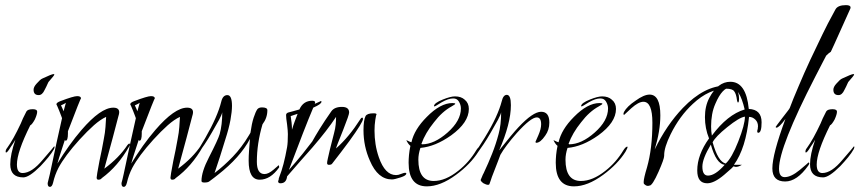

<svg xmlns="http://www.w3.org/2000/svg" viewBox="-20 -708 3353 749"><path d="M131 -337Q111 -337 111 -358Q111 -369 123 -382Q130 -390 135.5 -395Q141 -400 146 -402Q182 -419 189 -419Q192 -419 192 -417Q192 -414 169 -388Q168 -387 165 -379.5Q162 -372 154 -357Q145 -337 131 -337ZM71 -16Q20 -16 20 -67Q20 -105 40 -163Q36 -156 31.5 -149Q27 -142 22 -135Q9 -113 4 -113Q2 -113 2 -116Q2 -124 8 -131Q32 -164 61 -226Q64 -234 69.5 -246Q75 -258 83 -273Q88 -282 108 -282Q125 -282 125 -272Q125 -262 116 -242Q105 -222 98 -219Q46 -115 46 -66Q46 -33 68 -33Q104 -33 147 -85Q192 -137 191 -137Q193 -137 193 -134Q193 -133 191 -127Q182 -111 168.5 -94.5Q155 -78 138 -60Q94 -16 71 -16Z M175 21Q166 21 166 8V6Q170 -8 174.5 -29Q179 -50 185 -78Q191 -106 200 -148.5Q209 -191 222 -247Q221 -249 218.5 -256.5Q216 -264 211 -276Q206 -289 203 -295Q200 -301 200 -301Q200 -308 217 -314Q267 -333 281 -333Q296 -333 296 -324Q296 -324 296 -324Q295 -327 245 -196V-187Q245 -159 236 -159Q235 -159 233 -162Q225 -137 217.5 -114.5Q210 -92 204 -70Q226 -106 249.5 -139Q273 -172 298 -201Q373 -288 422 -288Q445 -288 445 -270Q445 -264 442 -255Q433 -221 419.5 -169.5Q406 -118 387 -50Q445 -93 477 -142Q482 -148 484 -148Q487 -148 487 -144Q487 -142 484 -137Q440 -59 377 -13Q373 -7 364 -7Q357 -7 357 -15Q357 -17 359.5 -33.5Q362 -50 368 -80Q373 -102 377 -123Q381 -144 385 -166Q390 -191 391.5 -212.5Q393 -234 394 -252Q372 -242 346.5 -219.5Q321 -197 290 -163Q233 -100 208 -53Q194 -26 187 5Q183 21 175 21ZM228 -274 237 -307Q232 -303 218 -297Q221 -291 223.5 -285Q226 -279 228 -274Z M463 21Q454 21 454 8V6Q458 -8 462.5 -29Q467 -50 473 -78Q479 -106 488 -148.5Q497 -191 510 -247Q509 -249 506.5 -256.5Q504 -264 499 -276Q494 -289 491 -295Q488 -301 488 -301Q488 -308 505 -314Q555 -333 569 -333Q584 -333 584 -324Q584 -324 584 -324Q583 -327 533 -196V-187Q533 -159 524 -159Q523 -159 521 -162Q513 -137 505.5 -114.5Q498 -92 492 -70Q514 -106 537.5 -139Q561 -172 586 -201Q661 -288 710 -288Q733 -288 733 -270Q733 -264 730 -255Q721 -221 707.5 -169.5Q694 -118 675 -50Q733 -93 765 -142Q770 -148 772 -148Q775 -148 775 -144Q775 -142 772 -137Q728 -59 665 -13Q661 -7 652 -7Q645 -7 645 -15Q645 -17 647.5 -33.5Q650 -50 656 -80Q661 -102 665 -123Q669 -144 673 -166Q678 -191 679.5 -212.5Q681 -234 682 -252Q660 -242 634.5 -219.5Q609 -197 578 -163Q521 -100 496 -53Q482 -26 475 5Q471 21 463 21ZM516 -274 525 -307Q520 -303 506 -297Q509 -291 511.5 -285Q514 -279 516 -274Z M777 4Q766 4 766 -2Q766 -38 795 -94Q831 -164 837 -185Q847 -221 847 -270Q845 -260 834.5 -240.5Q824 -221 807 -192Q791 -164 778.5 -145.5Q766 -127 758 -116Q758 -115 756 -115Q751 -115 751 -119Q751 -119 758.5 -132Q766 -145 781 -170Q829 -254 843 -311Q849 -337 867 -337Q885 -337 885 -295Q885 -273 879 -240Q873 -207 859 -164Q849 -131 838.5 -98Q828 -65 817 -33Q854 -61 888.5 -97Q923 -133 951 -180L957 -190Q962 -226 969.5 -249Q977 -272 984 -282Q990 -289 1002 -289Q1023 -289 1023 -278Q1023 -248 1004 -223Q982 -148 982 -77Q982 -29 1012 -29Q1027 -29 1047 -46Q1067 -63 1066 -63Q1069 -63 1069 -57V-55Q1035 -7 993 -7Q950 -7 950 -81Q950 -99 951.5 -120Q953 -141 955 -166Q917 -94 830 -26Q825 -22 816 -15Q807 -8 796 0Q791 4 777 4Z M1074 7Q1065 7 1065 -1Q1065 -2 1065.5 -3Q1066 -4 1067 -6V-7Q1067 -12 1070 -19Q1087 -61 1100 -134Q1103 -151 1103 -185Q1103 -197 1100 -222Q1098 -235 1097 -244Q1096 -253 1096 -259Q1096 -266 1104 -269Q1112 -271 1123 -274Q1134 -277 1148 -281Q1163 -315 1198 -315Q1213 -315 1208 -303Q1220 -308 1226 -311Q1232 -314 1232 -314Q1234 -314 1234 -311Q1234 -302 1202 -288Q1185 -248 1161.5 -187.5Q1138 -127 1107 -45Q1138 -80 1160.5 -108Q1183 -136 1198 -156Q1209 -176 1227.5 -206Q1246 -236 1272 -273Q1284 -291 1314 -291Q1342 -291 1342 -269Q1342 -260 1319 -202Q1291 -133 1291 -129Q1317 -152 1340.5 -180.5Q1364 -209 1385 -242Q1389 -249 1393 -249Q1396 -249 1396 -244Q1396 -231 1343 -158Q1327 -136 1310 -114Q1293 -92 1276 -70Q1273 -65 1263 -65Q1256 -65 1256 -72Q1256 -77 1259 -90Q1262 -103 1267 -125Q1271 -141 1275 -156.5Q1279 -172 1283 -188Q1288 -206 1289.5 -222Q1291 -238 1291 -252Q1256 -199 1199 -133Q1174 -105 1149.5 -77Q1125 -49 1100 -20Q1097 7 1074 7ZM1509 -8Q1454 -8 1423 -81Q1398 -137 1398 -200Q1398 -219 1400 -233Q1402 -247 1406 -255Q1412 -266 1437 -266Q1449 -266 1449 -262Q1447 -260 1444 -240Q1441 -221 1441 -198Q1441 -172 1445 -146Q1449 -120 1458 -94Q1482 -25 1525 -25Q1534 -25 1543 -29Q1556 -34 1560 -34Q1565 -34 1565 -31Q1565 -23 1543 -16Q1519 -8 1509 -8ZM1119 -202Q1124 -219 1130 -235Q1136 -251 1141 -264Q1137 -263 1130 -260.5Q1123 -258 1114 -255Q1116 -242 1117.5 -229Q1119 -216 1119 -202ZM1449 -262V-260V-262Q1449 -262 1449 -262Z M1645 19Q1574 19 1574 -73Q1574 -87 1575.5 -103.5Q1577 -120 1581 -139Q1577 -142 1573 -147.5Q1569 -153 1565 -161Q1569 -160 1573.5 -157.5Q1578 -155 1585 -153Q1596 -203 1645 -252Q1698 -306 1745 -306Q1756 -306 1756 -303Q1756 -301 1742 -293Q1705 -273 1673 -231Q1639 -189 1624 -147Q1625 -146 1625 -146Q1625 -146 1626 -145Q1674 -145 1726 -191Q1778 -237 1778 -285Q1778 -299 1770 -312Q1763 -324 1748 -324Q1729 -324 1703 -309Q1678 -293 1675 -293Q1673 -293 1673 -294Q1673 -306 1708 -320Q1738 -332 1755 -332Q1779 -332 1793 -319Q1809 -306 1809 -283Q1809 -230 1740 -180Q1678 -136 1620 -131Q1612 -107 1612 -85Q1612 -2 1672 -2Q1718 -2 1768 -42Q1810 -75 1838 -122Q1847 -136 1853 -136Q1854 -136 1854 -134Q1854 -130 1846 -116Q1815 -67 1759 -26Q1698 19 1645 19Z M1884 13Q1877 13 1866 7Q1855 -1 1855 -6Q1858 -12 1860.5 -19Q1863 -26 1867 -33Q1885 -71 1900 -109Q1915 -147 1925 -185Q1935 -221 1935 -270Q1933 -260 1922.5 -240.5Q1912 -221 1895 -192Q1879 -164 1866.5 -145.5Q1854 -127 1846 -116Q1846 -115 1844 -115Q1839 -115 1839 -119Q1839 -121 1840 -122Q1847 -133 1854.5 -145Q1862 -157 1871 -171Q1898 -215 1914 -250Q1930 -285 1937 -312Q1943 -338 1957 -338Q1973 -338 1973 -298Q1973 -226 1927 -121Q1981 -189 2002 -211Q2059 -272 2091 -272Q2123 -272 2123 -230Q2123 -201 2107 -179Q2088 -151 2072 -151Q2069 -151 2069 -155Q2069 -155 2080 -180Q2091 -205 2091 -223Q2091 -250 2074 -250Q2051 -250 1996 -189Q1952 -139 1932 -104Q1931 -101 1923 -80Q1915 -59 1899 -18Q1897 -12 1894.5 -4.5Q1892 3 1889 11Q1887 13 1884 13Z M2219 19Q2148 19 2148 -73Q2148 -87 2149.5 -103.5Q2151 -120 2155 -139Q2151 -142 2147 -147.5Q2143 -153 2139 -161Q2143 -160 2147.5 -157.5Q2152 -155 2159 -153Q2170 -203 2219 -252Q2272 -306 2319 -306Q2330 -306 2330 -303Q2330 -301 2316 -293Q2279 -273 2247 -231Q2213 -189 2198 -147Q2199 -146 2199 -146Q2199 -146 2200 -145Q2248 -145 2300 -191Q2352 -237 2352 -285Q2352 -299 2344 -312Q2337 -324 2322 -324Q2303 -324 2277 -309Q2252 -293 2249 -293Q2247 -293 2247 -294Q2247 -306 2282 -320Q2312 -332 2329 -332Q2353 -332 2367 -319Q2383 -306 2383 -283Q2383 -230 2314 -180Q2252 -136 2194 -131Q2186 -107 2186 -85Q2186 -2 2246 -2Q2292 -2 2342 -42Q2384 -75 2412 -122Q2421 -136 2427 -136Q2428 -136 2428 -134Q2428 -130 2420 -116Q2389 -67 2333 -26Q2272 19 2219 19Z M2506 17Q2500 17 2492 9Q2491 7 2491 2Q2491 -12 2504 -55Q2525 -129 2525 -229Q2525 -311 2490 -311Q2471 -311 2443 -286Q2415 -260 2415 -260Q2412 -260 2412 -264Q2412 -265 2414 -271Q2426 -293 2459 -315Q2492 -339 2514 -339Q2556 -339 2556 -258Q2556 -197 2534 -125Q2580 -220 2644 -287Q2728 -374 2812 -374Q2863 -374 2863 -324Q2863 -308 2859 -308Q2857 -308 2855 -317Q2852 -342 2844 -352Q2837 -362 2813 -362Q2746 -362 2683 -303Q2631 -255 2596 -184Q2571 -133 2571 -103V-100Q2571 -88 2549 -38Q2525 16 2514 16Q2511 16 2510 17Z M2739 7Q2700 7 2700 -43Q2700 -104 2746 -168Q2730 -207 2730 -251Q2730 -294 2747 -326Q2780 -389 2829 -389Q2891 -389 2901 -283Q2951 -281 2951 -231Q2951 -190 2938 -190Q2934 -190 2934 -196Q2934 -198 2934.5 -200Q2935 -202 2936 -205Q2936 -209 2936.5 -211.5Q2937 -214 2937 -215Q2937 -231 2927 -241Q2916 -252 2902 -252Q2890 -130 2843 -65H2874Q2861 -57 2851 -57Q2848 -57 2846 -58Q2843 -59 2840 -59Q2844 -59 2805 -26Q2766 7 2739 7ZM2757 -179Q2818 -261 2885 -281Q2865 -367 2830 -367Q2798 -367 2771 -304Q2762 -284 2758 -261.5Q2754 -239 2754 -215Q2754 -196 2757 -179ZM2811 -70Q2835 -92 2860 -156Q2886 -222 2886 -253Q2864 -250 2817 -212Q2771 -175 2760 -153Q2781 -77 2811 -70ZM2742 -23Q2770 -23 2807 -65Q2774 -69 2753 -144Q2720 -89 2720 -58Q2720 -23 2742 -23Z M3043 0Q2993 0 2993 -51Q2993 -106 3044 -244Q3019 -210 3009 -210Q3006 -210 3006 -213Q3006 -214 3032 -248Q3045 -265 3052.5 -274.5Q3060 -284 3061 -287Q3066 -301 3075 -323Q3084 -345 3096 -373Q3117 -423 3140.5 -473.5Q3164 -524 3189 -575Q3197 -592 3209.5 -616Q3222 -640 3239 -671Q3248 -688 3280 -688Q3298 -688 3298 -679Q3298 -676 3297 -674Q3279 -634 3243 -554Q3239 -546 3234 -534Q3229 -522 3221 -506Q3214 -502 3203 -491Q3203 -491 3192 -470Q3181 -449 3160 -408Q3019 -134 3019 -50Q3019 -17 3041 -17Q3066 -17 3100 -45Q3135 -74 3133 -74Q3137 -74 3137 -70Q3137 -68 3133 -62Q3089 0 3043 0Z M3251 -337Q3231 -337 3231 -358Q3231 -369 3243 -382Q3250 -390 3255.5 -395Q3261 -400 3266 -402Q3302 -419 3309 -419Q3312 -419 3312 -417Q3312 -414 3289 -388Q3288 -387 3285 -379.5Q3282 -372 3274 -357Q3265 -337 3251 -337ZM3191 -16Q3140 -16 3140 -67Q3140 -105 3160 -163Q3156 -156 3151.5 -149Q3147 -142 3142 -135Q3129 -113 3124 -113Q3122 -113 3122 -116Q3122 -124 3128 -131Q3152 -164 3181 -226Q3184 -234 3189.5 -246Q3195 -258 3203 -273Q3208 -282 3228 -282Q3245 -282 3245 -272Q3245 -262 3236 -242Q3225 -222 3218 -219Q3166 -115 3166 -66Q3166 -33 3188 -33Q3224 -33 3267 -85Q3312 -137 3311 -137Q3313 -137 3313 -134Q3313 -133 3311 -127Q3302 -111 3288.5 -94.5Q3275 -78 3258 -60Q3214 -16 3191 -16Z"/></svg>

Font: Ruthie
Style: Regular
Weight: 400
Designer: Robert E. Leuschke
Foundry: Robert E. Leuschke
Version: Version 1.012